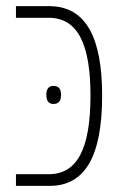

<svg xmlns="http://www.w3.org/2000/svg" viewBox="-20 -606 405 626"><path d="M32 0H142C257 0 313 -96 313 -294C313 -479 263 -586 140 -586H32V-548H139C236 -548 275 -457 275 -294C275 -118 230 -38 139 -38H32ZM131 -297C131 -280 137 -267 154 -267C174 -267 179 -280 179 -297C179 -313 174 -326 154 -326C137 -326 131 -313 131 -297Z"/></svg>

Font: Noto Sans Hebrew ExtraCondensed ExtraLight
Style: Regular
Weight: 200
Width: 2
Designer: Monotype Design Team
Foundry: Monotype Imaging Inc.
Version: Version 2.004